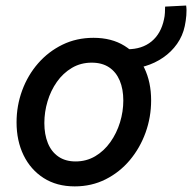

<svg xmlns="http://www.w3.org/2000/svg" viewBox="-20 -663 691 691"><path d="M249 7.8Q184.1 7.8 137.2 -22.2Q90.3 -52.2 64.9 -104.2Q39.6 -156.2 39.6 -222.7Q39.6 -282.7 59.8 -337.6Q80.1 -392.6 117.2 -435.1Q154.3 -477.5 204.8 -502.2Q255.4 -526.9 316.4 -526.9Q381.8 -526.9 428.2 -498Q474.6 -469.2 499.3 -418.5Q523.9 -367.7 523.9 -301.8Q523.9 -241.2 503.9 -185.8Q483.9 -130.4 447.3 -86.7Q410.6 -43 360.1 -17.6Q309.6 7.8 249 7.8ZM252 -82Q291 -82 322.8 -100.8Q354.5 -119.6 377.2 -151.6Q399.9 -183.6 411.9 -222.7Q423.8 -261.7 423.8 -301.3Q423.8 -342.3 410.9 -373Q397.9 -403.8 372.6 -420.7Q347.2 -437.5 310.1 -437.5Q270.5 -437.5 238.8 -418.7Q207 -399.9 184.8 -368.4Q162.6 -336.9 151.1 -298.3Q139.6 -259.8 139.6 -220.2Q139.6 -179.2 152.3 -147.9Q165 -116.7 190.2 -99.4Q215.3 -82 252 -82ZM431.6 -417 438.5 -485.8Q491.2 -485.8 525.4 -513.9Q559.6 -542 570.3 -593.8Q572.8 -604 573.5 -616.9Q574.2 -629.9 574.2 -639.2L649.9 -643.1Q652.3 -628.4 650.6 -607.9Q648.9 -587.4 645 -569.3Q637.7 -534.2 617.2 -505.1Q596.7 -476.1 567.1 -455.8Q537.6 -435.5 502.4 -425Q467.3 -414.6 431.6 -417Z"/></svg>

Font: Reddit Sans Medium
Style: Italic
Weight: 500
Italic angle: -11.25°
Designer: Stephen Hutchings
Version: Version 1.013